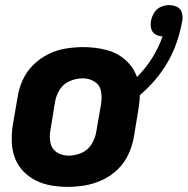

<svg xmlns="http://www.w3.org/2000/svg" viewBox="-20 -722 733 750"><path d="M245 8Q279 8 313.5 2Q348 -4 381 -19.5Q414 -35 440.5 -61Q467 -87 482 -120Q497 -153 503 -187L521 -297Q523 -310 524.5 -323.5Q526 -337 526 -350Q571 -388 606 -435Q641 -482 662 -534.5Q683 -587 692 -641Q695 -657 690.5 -672.5Q686 -688 671.5 -695Q657 -702 641 -702Q624 -702 608 -695Q592 -688 582.5 -672.5Q573 -657 570 -641Q567 -625 570.5 -610.5Q574 -596 587 -588Q600 -580 615 -580Q600 -536 574.5 -495.5Q549 -455 515 -421Q501 -461 468.5 -489Q436 -517 393 -527.5Q350 -538 306 -538Q272 -538 237.5 -532.5Q203 -527 170 -511Q137 -495 110.5 -469Q84 -443 69 -410Q54 -377 49 -344L30 -234Q25 -200 26 -167.5Q27 -135 38 -105.5Q49 -76 70.5 -53.5Q92 -31 120 -17Q148 -3 180 2.5Q212 8 245 8ZM248 -114Q222 -114 202 -127Q182 -140 177 -164.5Q172 -189 177 -214L195 -324Q199 -349 213.5 -372Q228 -395 253 -405.5Q278 -416 304 -416Q329 -416 349.5 -403Q370 -390 374.5 -366Q379 -342 375 -317L356 -207Q352 -182 337.5 -158.5Q323 -135 298 -124.5Q273 -114 248 -114Z"/></svg>

Font: Iosevka Sparkle Heavy Oblique
Style: Regular
Weight: 900
Italic angle: -9°
Designer: Belleve Invis
Foundry: Belleve Invis
Version: Version 4.5.0; ttfautohint (v1.8.3)